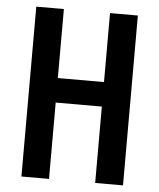

<svg xmlns="http://www.w3.org/2000/svg" viewBox="-52 -759 665 804"><g transform="rotate(5 281.0 -357.0)"><path d="M495 0V-714H378V-424H184V-714H68V0H184V-321H378V0Z"/></g></svg>

Font: Noto Sans Georgian ExtraCondensed SemiBold
Style: Regular
Weight: 600
Width: 2
Designer: Monotype Design Team, Akaki Razmadze
Foundry: Google LLC
Version: Version 2.005